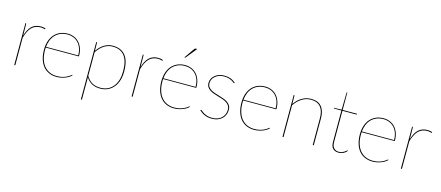

<svg xmlns="http://www.w3.org/2000/svg" viewBox="-57 -1346 4967 2163"><g transform="rotate(15 2427.0 -264.0)"><path d="M92 0V-490H95Q102 -490 102 -482L103.5 -346.5Q114 -382.5 128.8 -410.8Q143.5 -439 163.8 -458.5Q184 -478 210.2 -488Q236.5 -498 270 -498Q284.5 -498 299.8 -495.8Q315 -493.5 327 -487L325 -483Q324 -481.5 323.2 -480.2Q322.5 -479 320 -479Q317.5 -479 313.5 -480.2Q309.5 -481.5 303.8 -483Q298 -484.5 289.8 -485.8Q281.5 -487 270 -487Q237 -487 211.5 -476.5Q186 -466 166 -445.5Q146 -425 131 -394Q116 -363 104 -322V0Z M585 -498Q623.5 -498 657.5 -484.2Q691.5 -470.5 716.8 -443.5Q742 -416.5 756.5 -377.2Q771 -338 771 -287Q771 -284.5 769.2 -283.2Q767.5 -282 765 -282H384Q383 -275 383 -268.5Q383 -262 383 -255Q383 -194 397.5 -147.2Q412 -100.5 438.8 -68.8Q465.5 -37 503.2 -20.5Q541 -4 587 -4Q628 -4 658 -13Q688 -22 708 -33Q728 -44 738.5 -53Q749 -62 751 -62Q753 -62 755 -60L757 -58Q748.5 -47.5 731.8 -36.2Q715 -25 692.2 -15.5Q669.5 -6 642.5 0Q615.5 6 587 6Q536.5 6 496.5 -11.8Q456.5 -29.5 428.8 -63Q401 -96.5 386 -145Q371 -193.5 371 -255Q371 -309 385.5 -353.8Q400 -398.5 427.5 -430.5Q455 -462.5 494.8 -480.2Q534.5 -498 585 -498ZM585 -488Q541 -488 505.8 -473.8Q470.5 -459.5 445 -433.8Q419.5 -408 404.2 -371.5Q389 -335 384.5 -291H760Q760 -338.5 746.5 -375.2Q733 -412 709.2 -437Q685.5 -462 653.5 -475Q621.5 -488 585 -488Z M917.5 180V-490H920.5Q927.5 -490 927.5 -482L929 -389Q962 -439.5 1008.8 -468.8Q1055.5 -498 1111.5 -498Q1206.5 -498 1257 -436.8Q1307.5 -375.5 1307.5 -248Q1307.5 -194.5 1293.8 -148.2Q1280 -102 1253 -67.8Q1226 -33.5 1185.8 -13.8Q1145.5 6 1092.5 6Q984.5 6 929.5 -81.5V180ZM1111.5 -488Q1057 -488 1010.2 -457.5Q963.5 -427 929.5 -373V-97.5Q961.5 -46 1001 -25Q1040.5 -4 1092.5 -4Q1144 -4 1182 -22.8Q1220 -41.5 1245.2 -74.5Q1270.5 -107.5 1283 -152Q1295.5 -196.5 1295.5 -248Q1295.5 -370 1248.8 -429Q1202 -488 1111.5 -488Z M1461 0V-490H1464Q1471 -490 1471 -482L1472.5 -346.5Q1483 -382.5 1497.8 -410.8Q1512.5 -439 1532.8 -458.5Q1553 -478 1579.2 -488Q1605.5 -498 1639 -498Q1653.5 -498 1668.8 -495.8Q1684 -493.5 1696 -487L1694 -483Q1693 -481.5 1692.2 -480.2Q1691.5 -479 1689 -479Q1686.5 -479 1682.5 -480.2Q1678.5 -481.5 1672.8 -483Q1667 -484.5 1658.8 -485.8Q1650.5 -487 1639 -487Q1606 -487 1580.5 -476.5Q1555 -466 1535 -445.5Q1515 -425 1500 -394Q1485 -363 1473 -322V0Z M1740 0ZM1954 -498Q1992.5 -498 2026.5 -484.2Q2060.5 -470.5 2085.8 -443.5Q2111 -416.5 2125.5 -377.2Q2140 -338 2140 -287Q2140 -284.5 2138.2 -283.2Q2136.5 -282 2134 -282H1753Q1752 -275 1752 -268.5Q1752 -262 1752 -255Q1752 -194 1766.5 -147.2Q1781 -100.5 1807.8 -68.8Q1834.5 -37 1872.2 -20.5Q1910 -4 1956 -4Q1997 -4 2027 -13Q2057 -22 2077 -33Q2097 -44 2107.5 -53Q2118 -62 2120 -62Q2122 -62 2124 -60L2126 -58Q2117.5 -47.5 2100.8 -36.2Q2084 -25 2061.2 -15.5Q2038.5 -6 2011.5 0Q1984.5 6 1956 6Q1905.5 6 1865.5 -11.8Q1825.5 -29.5 1797.8 -63Q1770 -96.5 1755 -145Q1740 -193.5 1740 -255Q1740 -309 1754.5 -353.8Q1769 -398.5 1796.5 -430.5Q1824 -462.5 1863.8 -480.2Q1903.5 -498 1954 -498ZM1954 -488Q1910 -488 1874.8 -473.8Q1839.5 -459.5 1814 -433.8Q1788.5 -408 1773.2 -371.5Q1758 -335 1753.5 -291H2129Q2129 -338.5 2115.5 -375.2Q2102 -412 2078.2 -437Q2054.5 -462 2022.5 -475Q1990.5 -488 1954 -488ZM2037 -708 1936 -583Q1933.5 -579 1928 -579H1921L2003 -697Q2007.5 -704 2011.5 -706Q2015.5 -708 2024 -708Z M2541 -447Q2539.5 -444 2536 -444Q2532 -444 2524.2 -450.8Q2516.5 -457.5 2501.8 -465.8Q2487 -474 2464.5 -481Q2442 -488 2409 -488Q2378 -488 2352.2 -478.5Q2326.5 -469 2308 -453.2Q2289.5 -437.5 2279.2 -417Q2269 -396.5 2269 -374Q2269 -347.5 2281.5 -329.8Q2294 -312 2314.2 -299.8Q2334.5 -287.5 2360.5 -279Q2386.5 -270.5 2413.5 -262.2Q2440.5 -254 2466.5 -244.8Q2492.5 -235.5 2512.8 -221.5Q2533 -207.5 2545.5 -187.2Q2558 -167 2558 -137Q2558 -107 2547.2 -80.5Q2536.5 -54 2516 -34.5Q2495.5 -15 2465.8 -3.5Q2436 8 2398 8Q2371.5 8 2350.5 3.8Q2329.5 -0.5 2312 -8Q2294.5 -15.5 2279 -26.5Q2263.5 -37.5 2248.5 -51L2251.5 -54Q2253 -55.5 2254 -56.2Q2255 -57 2257.5 -57Q2261.5 -57 2270.5 -48.5Q2279.5 -40 2295.8 -29.5Q2312 -19 2337 -10.5Q2362 -2 2398 -2Q2434 -2 2461.8 -12.5Q2489.5 -23 2508.5 -41.2Q2527.5 -59.5 2537.2 -83.8Q2547 -108 2547 -136Q2547 -164.5 2534.5 -183.2Q2522 -202 2501.8 -215Q2481.5 -228 2455.5 -236.8Q2429.5 -245.5 2402.5 -253.5Q2375.5 -261.5 2349.5 -270.5Q2323.5 -279.5 2303.2 -292.8Q2283 -306 2270.5 -325.5Q2258 -345 2258 -374Q2258 -398.5 2269 -420.8Q2280 -443 2300 -460.2Q2320 -477.5 2347.8 -487.8Q2375.5 -498 2409 -498Q2450.5 -498 2482 -486.8Q2513.5 -475.5 2543 -450Z M2888 -498Q2926.5 -498 2960.5 -484.2Q2994.5 -470.5 3019.8 -443.5Q3045 -416.5 3059.5 -377.2Q3074 -338 3074 -287Q3074 -284.5 3072.2 -283.2Q3070.5 -282 3068 -282H2687Q2686 -275 2686 -268.5Q2686 -262 2686 -255Q2686 -194 2700.5 -147.2Q2715 -100.5 2741.8 -68.8Q2768.5 -37 2806.2 -20.5Q2844 -4 2890 -4Q2931 -4 2961 -13Q2991 -22 3011 -33Q3031 -44 3041.5 -53Q3052 -62 3054 -62Q3056 -62 3058 -60L3060 -58Q3051.5 -47.5 3034.8 -36.2Q3018 -25 2995.2 -15.5Q2972.5 -6 2945.5 0Q2918.5 6 2890 6Q2839.5 6 2799.5 -11.8Q2759.5 -29.5 2731.8 -63Q2704 -96.5 2689 -145Q2674 -193.5 2674 -255Q2674 -309 2688.5 -353.8Q2703 -398.5 2730.5 -430.5Q2758 -462.5 2797.8 -480.2Q2837.5 -498 2888 -498ZM2888 -488Q2844 -488 2808.8 -473.8Q2773.5 -459.5 2748 -433.8Q2722.5 -408 2707.2 -371.5Q2692 -335 2687.5 -291H3063Q3063 -338.5 3049.5 -375.2Q3036 -412 3012.2 -437Q2988.5 -462 2956.5 -475Q2924.5 -488 2888 -488Z M3220.5 0V-490H3223.5Q3230.5 -490 3230.5 -482L3232 -387.5Q3249 -412.5 3270.2 -433Q3291.5 -453.5 3316 -468Q3340.5 -482.5 3367.5 -490.2Q3394.5 -498 3423.5 -498Q3505 -498 3545.2 -449.5Q3585.5 -401 3585.5 -314V0H3573.5V-314Q3573.5 -355 3564.5 -387.2Q3555.5 -419.5 3536.8 -442Q3518 -464.5 3489.8 -476.2Q3461.5 -488 3423.5 -488Q3366 -488 3317.5 -457.2Q3269 -426.5 3232.5 -372.5V0Z M3877 8Q3834 8 3809.5 -15.5Q3785 -39 3785 -93V-459H3704Q3697 -459 3697 -464V-467L3785 -469L3789 -666Q3789 -668.5 3790.2 -670.8Q3791.5 -673 3794 -673H3797V-469H3964V-459H3797V-93Q3797 -68 3803.2 -50.8Q3809.5 -33.5 3820.5 -22.8Q3831.5 -12 3846 -7Q3860.5 -2 3877 -2Q3898 -2 3913.8 -8.5Q3929.5 -15 3940.5 -22.5Q3951.5 -30 3958.2 -36.5Q3965 -43 3968 -43Q3970 -43 3972 -41L3974 -39Q3966.5 -29 3955.8 -20.2Q3945 -11.5 3932.2 -5.2Q3919.5 1 3905.2 4.5Q3891 8 3877 8Z M4269 -498Q4307.5 -498 4341.5 -484.2Q4375.5 -470.5 4400.8 -443.5Q4426 -416.5 4440.5 -377.2Q4455 -338 4455 -287Q4455 -284.5 4453.2 -283.2Q4451.5 -282 4449 -282H4068Q4067 -275 4067 -268.5Q4067 -262 4067 -255Q4067 -194 4081.5 -147.2Q4096 -100.5 4122.8 -68.8Q4149.5 -37 4187.2 -20.5Q4225 -4 4271 -4Q4312 -4 4342 -13Q4372 -22 4392 -33Q4412 -44 4422.5 -53Q4433 -62 4435 -62Q4437 -62 4439 -60L4441 -58Q4432.5 -47.5 4415.8 -36.2Q4399 -25 4376.2 -15.5Q4353.5 -6 4326.5 0Q4299.5 6 4271 6Q4220.5 6 4180.5 -11.8Q4140.5 -29.5 4112.8 -63Q4085 -96.5 4070 -145Q4055 -193.5 4055 -255Q4055 -309 4069.5 -353.8Q4084 -398.5 4111.5 -430.5Q4139 -462.5 4178.8 -480.2Q4218.5 -498 4269 -498ZM4269 -488Q4225 -488 4189.8 -473.8Q4154.5 -459.5 4129 -433.8Q4103.5 -408 4088.2 -371.5Q4073 -335 4068.5 -291H4444Q4444 -338.5 4430.5 -375.2Q4417 -412 4393.2 -437Q4369.5 -462 4337.5 -475Q4305.5 -488 4269 -488Z M4601.5 0V-490H4604.5Q4611.5 -490 4611.5 -482L4613 -346.5Q4623.5 -382.5 4638.2 -410.8Q4653 -439 4673.2 -458.5Q4693.5 -478 4719.8 -488Q4746 -498 4779.5 -498Q4794 -498 4809.2 -495.8Q4824.5 -493.5 4836.5 -487L4834.5 -483Q4833.5 -481.5 4832.8 -480.2Q4832 -479 4829.5 -479Q4827 -479 4823 -480.2Q4819 -481.5 4813.2 -483Q4807.5 -484.5 4799.2 -485.8Q4791 -487 4779.5 -487Q4746.5 -487 4721 -476.5Q4695.5 -466 4675.5 -445.5Q4655.5 -425 4640.5 -394Q4625.5 -363 4613.5 -322V0Z"/></g></svg>

Font: Lato Hairline
Style: Regular
Weight: 100
Designer: Lukasz Dziedzic
Foundry: tyPoland Lukasz Dziedzic
Version: Version 2.007; 2014-02-27